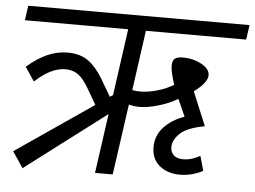

<svg xmlns="http://www.w3.org/2000/svg" viewBox="-50 -751 1090 822"><g transform="rotate(5 495.0 -340.5)"><path d="M514 -367Q530 -364 548 -364Q582 -364 620.5 -375Q659 -386 691 -405Q673 -459 673 -485Q673 -508 683.5 -516.5Q694 -525 719 -525Q762 -525 798 -505.5Q834 -486 834 -459Q834 -427 777 -385L837 -240Q761 -226 731.5 -197.5Q702 -169 702 -139Q702 -117 716 -104Q730 -91 757 -91Q776 -91 795 -97Q814 -103 829 -112L847 -49Q827 -38 801 -31Q775 -24 749 -24Q695 -24 660.5 -52.5Q626 -81 626 -132Q626 -182 659.5 -218Q693 -254 747 -273L714 -347Q678 -325 631.5 -311.5Q585 -298 551 -298Q529 -298 505 -304L462 0H386L422 -256L75 7L29 -62L362 -290L323 -357Q299 -399 276 -415Q253 -431 222 -431Q191 -431 159 -415.5Q127 -400 91 -367L51 -427Q96 -466 138.5 -484.5Q181 -503 225 -503Q279 -503 314 -477.5Q349 -452 378 -403L421 -330L434 -339L474 -625H30L39 -688H990L981 -625H550Z"/></g></svg>

Font: FiraGO Book
Style: Italic
Weight: 350
Italic angle: -8°
Designer: bBox Type GmbH
Foundry: bBox Type GmbH
Version: Version 1.001